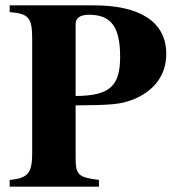

<svg xmlns="http://www.w3.org/2000/svg" viewBox="-20 -696 651 716"><path d="M262 -303C394 -304 428 -307 471 -323C554 -354 600 -415 600 -495C600 -617 498 -676 331 -676H16V-651C86 -645 100 -631 100 -553V-126C100 -75 94 -47 61 -34C50 -29 35 -27 16 -25V0H349V-25C270 -35 262 -44 262 -111ZM262 -606C262 -629 279 -641 312 -641C395 -641 428 -595 428 -484C428 -373 387 -339 262 -338Z"/></svg>

Font: XITS Math
Style: Bold
Weight: 700
Designer: MicroPress Inc., with final additions and corrections provided by Coen Hoffman, Elsevier (retired)
Version: Version 1.105